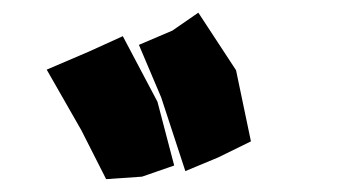

<svg xmlns="http://www.w3.org/2000/svg" viewBox="-20 -812 559 303"><path d="M199.2 -741.2 234.4 -658.2 272.5 -542 324.2 -563.5 376 -588.9 352.5 -701.2 293 -792 252 -763.7ZM53.7 -702.1 108.4 -606.4 147.5 -529.3 204.1 -533.2 254.9 -550.8 228.5 -651.4 173.8 -754.9 120.1 -730.5Z"/></svg>

Font: MaokenAssortedSans-Lite
Style: Lite
Weight: 400
Version: Version 1.400